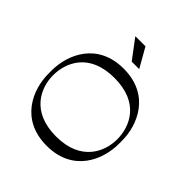

<svg xmlns="http://www.w3.org/2000/svg" viewBox="-235 -1066 1232 1232"><g transform="rotate(45 381.0 -450.0)"><path d="M380 -900H288L387 -768H455ZM702 -366C702 -506 623 -700 383 -700C143 -700 64 -506 64 -366V-334C64 -194 143 0 383 0C623 0 702 -194 702 -334ZM383 -85C156 -85 92 -239 92 -349C92 -465 156 -616 383 -616C610 -616 674 -465 674 -349C674 -239 610 -85 383 -85Z"/></g></svg>

Font: Space Cowgirl
Style: Regular
Weight: 400
Designer: Valery Marier
Foundry: Valery Marier
Version: Version 1.000;hotconv 1.0.109;makeotfexe 2.5.65596